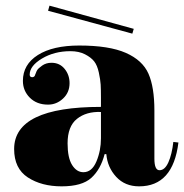

<svg xmlns="http://www.w3.org/2000/svg" viewBox="-20 -649 651 679"><path d="M337 -160V-253Q285 -255 252 -228.5Q219 -202 219 -142Q219 -91 235 -65.5Q251 -40 275 -40Q305 -40 321 -78Q337 -116 337 -160ZM356 -104H350Q336 -50 303 -20Q270 10 198 10Q127 10 78.5 -21.5Q30 -53 30 -122Q30 -271 337 -271V-304Q337 -333 336 -350Q335 -367 329.5 -392.5Q324 -418 313 -432Q302 -446 280.5 -457Q259 -468 229 -468Q172 -468 128.5 -442Q85 -416 85 -385Q85 -376 94 -376Q97 -376 99.5 -377.5Q102 -379 103 -381Q104 -383 105 -386.5Q106 -390 107 -391Q108 -395 111.5 -401Q115 -407 129 -417Q143 -427 162 -427Q191 -427 208.5 -405.5Q226 -384 226 -355Q226 -322 203 -300.5Q180 -279 150 -279Q110 -279 85.5 -303.5Q61 -328 61 -363Q61 -421 114 -454.5Q167 -488 260 -488Q366 -488 425 -462Q484 -436 505 -388.5Q526 -341 526 -258V-88Q526 -47 544 -47Q563 -47 575.5 -75Q588 -103 593 -147L611 -145Q592 10 472 10Q422 10 391 -23.5Q360 -57 356 -104ZM150 -611 155 -629 453 -547 448 -530Z"/></svg>

Font: Elsie Swash Caps Black
Style: Regular
Weight: 900
Designer: Alejandro Inler
Foundry: Alejandro Inler
Version: 1.001